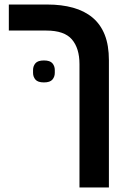

<svg xmlns="http://www.w3.org/2000/svg" viewBox="-20 -628 564 848"><path d="M174 -264Q147 -264 136.5 -276.5Q126 -289 126 -306V-319Q126 -336 136.5 -348.5Q147 -361 174 -361Q201 -361 211.5 -348.5Q222 -336 222 -319V-306Q222 -289 211.5 -276.5Q201 -264 174 -264ZM331 -345Q331 -415 297.5 -454Q264 -493 185 -493H19V-608H189Q252 -608 302.5 -594Q353 -580 388.5 -550.5Q424 -521 442.5 -474.5Q461 -428 461 -362V200H331Z"/></svg>

Font: IBM Plex Sans Hebrew SemiBold
Style: Regular
Weight: 600
Designer: Mike Abbink, Paul van der Laan, Pieter van Rosmalen, Yanek Iontef
Foundry: Bold Monday
Version: Version 1.2